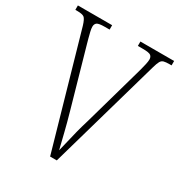

<svg xmlns="http://www.w3.org/2000/svg" viewBox="-169 -830 886 947"><g transform="rotate(30 274.0 -357.0)"><path d="M71 -640Q61 -673 50.5 -681Q40 -689 9 -689H0V-714H195V-689H168Q133 -689 123.5 -681.5Q114 -674 114 -659Q114 -648 118 -631.5Q122 -615 126.5 -598Q131 -581 134 -571L226 -247Q244 -184 255 -138.5Q266 -93 277 -49Q285 -80 291.5 -109Q298 -138 306.5 -171Q315 -204 328 -247L419 -569Q422 -579 426.5 -596Q431 -613 435 -630.5Q439 -648 439 -659Q439 -674 429.5 -681.5Q420 -689 384 -689H356V-714H548V-689H537Q516 -689 504.5 -686Q493 -683 486.5 -671.5Q480 -660 473 -635L292 0H254Z"/></g></svg>

Font: Noto Serif Condensed ExtraLight
Style: Regular
Weight: 200
Width: 3
Designer: Monotype Design Team
Foundry: Monotype Imaging Inc.
Version: Version 2.013; ttfautohint (v1.8.4.7-5d5b)